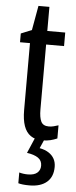

<svg xmlns="http://www.w3.org/2000/svg" viewBox="-60 -689 380 960"><g transform="rotate(5 129.5 -209.0)"><path d="M197 -62Q209 -62 221 -65Q233 -68 245 -72V-6Q229 1 211 5.5Q193 10 170 10Q135 10 112 -6Q89 -22 78 -53.5Q67 -85 67 -133V-469H17V-513L71 -535L93 -658H148V-537H238V-469H148V-143Q148 -103 158 -82.5Q168 -62 197 -62ZM244 137Q244 187 213 213.5Q182 240 126 240Q108 240 94 238.5Q80 237 70 234V180Q80 183 91 184.5Q102 186 113 186Q145 186 160.5 172.5Q176 159 176 137Q176 111 156 97.5Q136 84 100 79L134 0H183L161 50Q188 55 206.5 67Q225 79 234.5 96.5Q244 114 244 137Z"/></g></svg>

Font: Noto Sans ExtraCondensed
Style: Regular
Weight: 400
Width: 2
Designer: Monotype Design Team
Foundry: Monotype Imaging Inc.
Version: Version 2.013